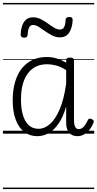

<svg xmlns="http://www.w3.org/2000/svg" viewBox="-20 -905 658 1300"><path d="M232 17Q182 17 144.5 -11.5Q107 -40 86.5 -94.5Q66 -149 66 -227Q66 -278 75.5 -323Q85 -368 103.5 -404Q122 -440 150 -465.5Q178 -491 214.5 -505Q251 -519 297 -519Q332 -519 363 -509.5Q394 -500 428 -481V-497Q428 -506 434.5 -510.5Q441 -515 454 -515Q468 -515 474.5 -510.5Q481 -506 481 -496V-94Q481 -74 484 -60Q487 -46 494 -38.5Q501 -31 513 -31Q525 -31 535 -37Q545 -43 555 -57Q565 -71 576 -94Q580 -101 586.5 -102Q593 -103 602 -98Q611 -94 614 -87.5Q617 -81 613 -74Q602 -46 585 -25.5Q568 -5 547.5 6Q527 17 505 17Q486 17 472 11Q458 5 448 -6.5Q438 -18 433 -35Q428 -52 428 -74Q428 -101 428 -129Q428 -157 428 -184Q407 -112 376.5 -68Q346 -24 309.5 -3.5Q273 17 232 17ZM122 -228Q122 -174 134 -130Q146 -86 172.5 -59.5Q199 -33 241 -33Q281 -33 318 -65Q355 -97 384 -164.5Q413 -232 428 -339V-430Q391 -454 359 -462Q327 -470 299 -470Q265 -470 237.5 -460Q210 -450 188.5 -430Q167 -410 152 -381Q137 -352 129.5 -314Q122 -276 122 -228ZM143 -650Q120 -650 120 -671Q122 -728 143.5 -758Q165 -788 203 -788Q231 -788 256.5 -775Q282 -762 304 -746Q326 -730 346.5 -717.5Q367 -705 386 -705Q405 -705 414 -721.5Q423 -738 424 -771Q427 -790 448 -790Q462 -790 467 -785Q472 -780 472 -768Q469 -715 448 -683.5Q427 -652 386 -652Q358 -652 333 -665Q308 -678 285.5 -694Q263 -710 242.5 -723Q222 -736 204 -736Q186 -736 177.5 -719.5Q169 -703 167 -669Q166 -659 160.5 -654.5Q155 -650 143 -650ZM0 365H618V375H0ZM0 -20H618V0H0ZM0 -505H618V-500H0ZM0 -885H618V-875H0Z"/></svg>

Font: Playwrite AT Guides
Style: Regular
Weight: 400
Designer: Veronika Burian, José Scaglione
Foundry: TypeTogether
Version: Version 1.003